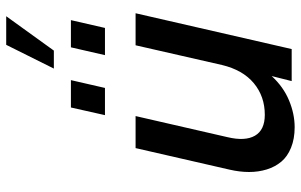

<svg xmlns="http://www.w3.org/2000/svg" viewBox="-190 -742 941 600"><g transform="rotate(-90 280.0 -441.5)"><path d="M366.2 -743.2 440.4 -892.1H529.8L422.4 -743.2ZM220.7 -583.5 244.6 -689.9H330.1L305.7 -583.5ZM408.2 -583.5 432.6 -689.9H517.6L493.2 -583.5ZM183.1 9.3Q146.5 9.3 118.9 -2Q91.3 -13.2 75.2 -32.5Q59.1 -51.8 51 -77.9Q43 -104 43 -133.1Q43 -162.1 50.3 -193.8L117.7 -487.8H217.8L151.9 -200.7Q138.7 -145.5 156.5 -114.7Q174.3 -84 221.7 -84Q279.3 -84 320.6 -118.4Q361.8 -152.8 377.4 -217.8L439 -487.8H539.1L427.2 0H327.1L342.8 -62.5Q309.1 -25.9 266.8 -8.3Q224.6 9.3 183.1 9.3Z"/></g></svg>

Font: HK Grotesk SmBold Legacy Italic
Style: Regular
Weight: 600
Italic angle: -13°
Designer: Alfredo Marco Pradil
Foundry: Hanken Design Co.
Version: Version 2.022;PS 002.022;hotconv 1.0.88;makeotf.lib2.5.64775